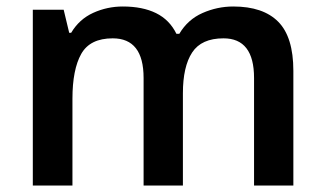

<svg xmlns="http://www.w3.org/2000/svg" viewBox="-20 -571 1001 591"><path d="M698 -551Q790 -551 836.5 -504Q883 -457 883 -353V0H762V-331Q762 -453 668 -453Q600 -453 571.5 -409.5Q543 -366 543 -284V0H422V-331Q422 -453 327 -453Q257 -453 230 -405Q203 -357 203 -267V0H81V-541H176L193 -470H199Q224 -512 267 -531.5Q310 -551 358 -551Q419 -551 460.5 -530.5Q502 -510 523 -467H532Q558 -511 603.5 -531Q649 -551 698 -551Z"/></svg>

Font: Noto Sans Sundanese SemiBold
Style: Regular
Weight: 600
Version: Version 2.003